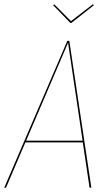

<svg xmlns="http://www.w3.org/2000/svg" viewBox="-23 -870 512 890"><path d="M308.1 -763.7H303.2L223.6 -845.7L228.5 -850.1L306.2 -772L407.2 -850.1L412.1 -845.7ZM289.1 -680.7H298.3L400.4 0H392.1L360.8 -210H94.7L4.9 0H-3.4ZM98.1 -217.8H359.9L292.5 -671.9Z"/></svg>

Font: Fira Sans Compressed Eight
Style: Italic
Weight: 100
Width: 3
Italic angle: -8°
Designer: Carrois Corporate & Edenspiekermann AG
Foundry: Carrois Corporate GbR & Edenspiekermann AG
Version: Version 4.203;PS 004.203;hotconv 1.0.88;makeotf.lib2.5.64775